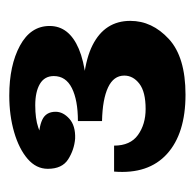

<svg xmlns="http://www.w3.org/2000/svg" viewBox="-23 -705 420 414"><g transform="rotate(-90 187.0 -498.0)"><path d="M190 -308Q106 -308 62 -348Q18 -388 24 -462H80Q80 -427 103 -410.5Q126 -394 159 -394Q196 -394 213.5 -407.5Q231 -421 231 -440Q231 -463 205.5 -475Q180 -487 133 -488V-529Q244 -535 296.5 -508.5Q349 -482 349 -427Q349 -380 310 -344Q271 -308 190 -308ZM133 -540Q178 -540 204 -553Q230 -566 230 -592Q230 -612 213 -622Q196 -632 167 -632Q138 -632 119 -625.5Q100 -619 92 -606L89 -624Q118 -625 135.5 -617Q153 -609 153 -588Q153 -572 138 -558.5Q123 -545 95 -546Q71 -548 50.5 -561Q30 -574 30 -605Q30 -630 51.5 -648.5Q73 -667 109 -677.5Q145 -688 188 -688Q253 -688 295.5 -665Q338 -642 338 -601Q338 -559 288.5 -538Q239 -517 133 -519Z"/></g></svg>

Font: Montagu Slab
Style: Bold
Weight: 700
Designer: Florian Karsten
Foundry: Florian Karsten
Version: Version 1.000